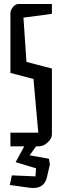

<svg xmlns="http://www.w3.org/2000/svg" viewBox="-20 -730 311 958"><path d="M239 -661 97 -642 112 -421 239 -388V-60Q239 -39 218 -19.5Q197 0 175 0H160L128 45L224 62L229 90L214 155Q201 208 146 208Q135 208 129 207L29 193L39 145L157 150L160 110L58 79L101 0H32V-68H171L147 -336L32 -366V-663Q32 -679 44.5 -694.5Q57 -710 72 -710H239Z"/></svg>

Font: Bahianita
Style: Regular
Weight: 400
Designer: Pablo Cosgaya & Dani Raskovsky
Foundry: Pablo Cosgaya & Dani Raskovsky
Version: Version 1.008